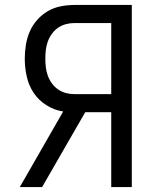

<svg xmlns="http://www.w3.org/2000/svg" viewBox="-20 -755 640 775"><path d="M60 0 235 -305Q200 -310 168 -330Q136 -350 116 -380Q96 -410 88 -446Q80 -482 80 -518Q80 -546 84.5 -574Q89 -602 100 -627.5Q111 -653 130 -674.5Q149 -696 173 -710Q197 -724 225 -729.5Q253 -735 281 -735H512V0H429V-302H324L150 0ZM281 -375H429V-662H281Q263 -662 246 -657.5Q229 -653 214.5 -643Q200 -633 189.5 -618.5Q179 -604 173 -587.5Q167 -571 165 -553.5Q163 -536 163 -518Q163 -501 165 -483.5Q167 -466 173 -449.5Q179 -433 189.5 -418.5Q200 -404 214.5 -394Q229 -384 246 -379.5Q263 -375 281 -375Z"/></svg>

Font: Iosevka Mono
Style: Regular
Weight: 400
Designer: Belleve Invis
Foundry: Belleve Invis
Version: Version 11.1.1